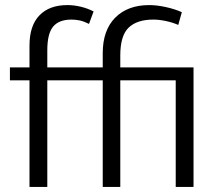

<svg xmlns="http://www.w3.org/2000/svg" viewBox="-20 -735 849 755"><path d="M245 -715Q271 -715 298 -708.5Q325 -702 348 -690L330 -641Q310 -651 294 -654.5Q278 -658 261 -658Q212 -658 189 -630.5Q166 -603 166 -537V-470H384V-526Q384 -616 433 -665.5Q482 -715 567 -715Q597 -715 633 -707Q669 -699 695 -687L681 -637Q658 -647 631.5 -652.5Q605 -658 583 -658Q519 -658 486 -626.5Q453 -595 453 -517V-470H741V0H671V-419H453V0H384V-419H166V0H96V-419H19V-470H96V-556Q96 -634 135 -674.5Q174 -715 245 -715Z"/></svg>

Font: Ek Mukta Light
Style: Regular
Weight: 300
Designer: Girish Dalvi and Yashodeep Gholap
Foundry: Ek Type
Version: Version 2.538;PS 1.002;hotconv 16.6.51;makeotf.lib2.5.65220;